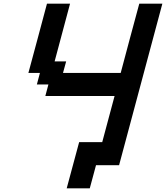

<svg xmlns="http://www.w3.org/2000/svg" viewBox="-20 -895 899 1040"><path d="M341.3 125H466.3Q472.2 104 483.2 62.5Q494.1 21 500 0H625Q664.1 -146 742.2 -437.5Q820.3 -729 859.4 -875H734.4Q717.3 -812.5 683.8 -687.5Q650.4 -562.5 633.8 -500H321.3L338.4 -562.5H275.9L359.4 -875H234.4Q217.8 -812.5 184.3 -687.5Q150.9 -562.5 133.8 -500H196.3L179.7 -437.5H242.2L225.6 -375H600.6Q589.4 -333 567.1 -249.8Q544.9 -166.5 533.7 -125H408.7Q397.5 -83 375 0Q352.5 83 341.3 125Z"/></svg>

Font: Faithful 32x
Style: Oblique
Weight: 400
Foundry: Faithful Resource Pack
Version: Version 1.0; January 27, 2023